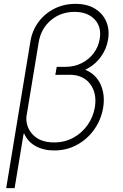

<svg xmlns="http://www.w3.org/2000/svg" viewBox="-20 -757 628 981"><path d="M365.7 -737.3Q425.3 -737.3 465.3 -712.6Q505.4 -688 522.9 -646.7Q540.5 -605.5 532.2 -555.2Q524.4 -505.9 493.9 -464.8Q463.4 -423.8 415.5 -400.4Q470.2 -378.4 494.1 -325.2Q518.1 -272 506.8 -205.1Q496.1 -144 460.9 -94.7Q425.8 -45.4 372.6 -16.6Q319.3 12.2 255.9 11.7Q202.6 11.7 162.1 -10.5Q121.6 -32.7 103.5 -74.7L100.6 -73.2L54.7 204.1H11.7L135.3 -544.9Q144.5 -601.6 177 -645Q209.5 -688.5 258.3 -712.9Q307.1 -737.3 365.7 -737.3ZM269.5 -413.6 270 -415.5H314.5Q359.9 -415.5 397.2 -434.3Q434.6 -453.1 458.7 -485.4Q482.9 -517.6 489.3 -557.6Q500 -618.7 463.9 -657.5Q427.7 -696.3 360.8 -696.3Q291 -696.3 240.2 -653.8Q189.5 -611.3 177.7 -541L114.7 -159.2Q112.3 -104.5 149.9 -66.9Q187.5 -29.3 256.8 -29.3Q311 -29.3 355 -53.5Q398.9 -77.6 427.7 -118.7Q456.5 -159.7 464.8 -209.5Q476.1 -281.2 440.2 -328.4Q404.3 -375.5 333.5 -375L262.7 -374.5Z"/></svg>

Font: Inter Extra Light
Style: Italic
Weight: 200
Italic angle: -9.39999°
Designer: Rasmus Andersson
Foundry: rsms
Version: Version 4.000;git-3c8e0fc